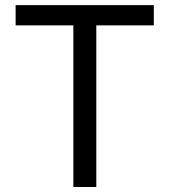

<svg xmlns="http://www.w3.org/2000/svg" viewBox="-20 -748 678 768"><path d="M42.5 -646.5V-727.5H595.2V-646.5H365.2V0H273.4V-646.5Z"/></svg>

Font: Inter 18pt
Style: Regular
Weight: 400
Designer: Rasmus Andersson
Foundry: rsms
Version: Version 4.001;git-66647c0bb